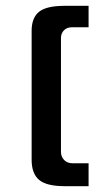

<svg xmlns="http://www.w3.org/2000/svg" viewBox="-20 -557 366 655"><path d="M282.2 0V78.1H200.2Q138.7 78.1 113.3 56.6Q87.9 35.2 87.9 -12.2V-451.7Q87.9 -496.1 113 -516.6Q138.2 -537.1 200.2 -537.1H282.2V-463.9H224.6Q208.5 -463.9 198.2 -453.6Q188 -443.4 188 -427.2V-39.1Q188 -22 199 -11Q210 0 227.1 0Z"/></svg>

Font: Squarish Sans CT
Style: Regular
Weight: 400
Version: Version 0.9